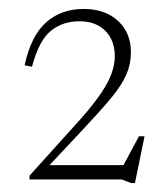

<svg xmlns="http://www.w3.org/2000/svg" viewBox="-20 -703 376 429"><path d="M246 -315.5 290.5 -398.5H303L281.5 -294H273L252 -302H46V-310.5L160.5 -437.5Q189.5 -470.5 206 -495Q222.5 -519.5 229.5 -539.5Q236.5 -559.5 236.5 -577Q236.5 -613 215.2 -634.2Q194 -655.5 157.5 -655.5Q120 -655.5 93.5 -634Q67 -612.5 51.5 -554L35 -557Q49 -622.5 82.8 -652.8Q116.5 -683 167 -683Q215 -683 243.8 -656.2Q272.5 -629.5 272.5 -586.5Q272.5 -560 262.5 -536.8Q252.5 -513.5 229.5 -485.5Q206.5 -457.5 167.5 -416L69.5 -311.5L72.5 -334H271.5Z"/></svg>

Font: Newsreader 16pt 16pt ExtraLight
Style: Regular
Weight: 250
Version: Version 1.003